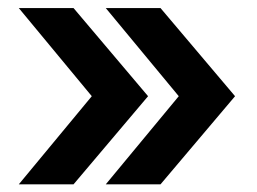

<svg xmlns="http://www.w3.org/2000/svg" viewBox="-20 -534 647 483"><path d="M27.3 -70.3 210.9 -292 27.3 -513.7H165L352.5 -292L165 -70.3ZM246.1 -70.3 429.7 -292 246.1 -513.7H383.8L571.3 -292L383.8 -70.3Z"/></svg>

Font: Inter 24pt SemiBold
Style: Regular
Weight: 600
Designer: Rasmus Andersson
Foundry: rsms
Version: Version 4.001;git-66647c0bb